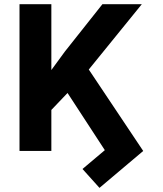

<svg xmlns="http://www.w3.org/2000/svg" viewBox="-20 -732 788 931"><path d="M74.6 0H229V-198.9L307.5 -281.2L488.3 -3.9L380 87.4L462.4 179L674.4 0L410.5 -394.9L667.6 -711.6H476.6L294.7 -482.2L229 -392.4V-711.6H74.6Z"/></svg>

Font: Inter-Hewn
Style: Bold
Weight: 700
Designer: Rasmus Andersson
Foundry: rsms
Version: Version 3.012;git-f93a4a705